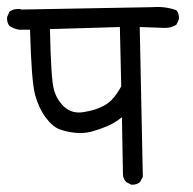

<svg xmlns="http://www.w3.org/2000/svg" viewBox="-29 -578 549 547"><path d="M344.7 -51.8 330.1 -59.6Q322.3 -68.4 321.3 -80.1L318.4 -244.1Q297.9 -227.5 275.9 -218.3Q253.9 -209 231.9 -203.1Q210 -197.3 185.5 -199.7Q161.1 -202.1 141.1 -209.5Q121.1 -216.8 101.6 -242.7Q82 -268.6 71.3 -306.6Q60.5 -344.7 56.6 -493.2H27.3Q11.7 -495.1 -2 -503.9Q-9.8 -513.7 -8.8 -529.3L-2 -544.9Q11.7 -554.7 30.3 -551.8L31.2 -550.8L405.3 -557.6Q441.4 -560.5 473.6 -548.8Q482.4 -538.1 480.5 -522.5L473.6 -507.8Q459 -498 439.5 -498.5Q419.9 -499 369.1 -501L377.9 -74.2L370.1 -59.6Q360.4 -50.8 344.7 -51.8ZM261.7 -274.4Q276.4 -280.3 290 -294.4Q303.7 -308.6 316.4 -332L312.5 -501L113.3 -495.1Q116.2 -356.4 124 -325.2Q131.8 -293.9 154.3 -273.4Q176.8 -252.9 210.4 -258.8Q244.1 -264.6 261.7 -274.4Z"/></svg>

Font: JasonHandwriting4
Style: Regular
Weight: 400
Version: Version 1.01.21